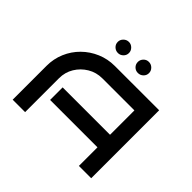

<svg xmlns="http://www.w3.org/2000/svg" viewBox="-165 -905 1103 1103"><g transform="rotate(45 386.5 -353.5)"><path d="M701 0H601V-151H216V-253H601V-451H341Q292 -451 252 -427Q212 -403 188 -363.5Q164 -324 164 -275V0H63V-275Q63 -332 84.5 -382.5Q106 -433 144.5 -471Q183 -509 233.5 -530.5Q284 -552 341 -552H701ZM346 -662Q346 -643 332.5 -630Q319 -617 301 -617Q282 -617 268.5 -630Q255 -643 255 -662Q255 -680 268.5 -693.5Q282 -707 301 -707Q319 -707 332.5 -693.5Q346 -680 346 -662ZM509 -662Q509 -643 495.5 -630Q482 -617 463 -617Q444 -617 431 -630Q418 -643 418 -662Q418 -680 431 -693.5Q444 -707 463 -707Q482 -707 495.5 -693.5Q509 -680 509 -662Z"/></g></svg>

Font: Bruno Ace SC
Style: Regular
Weight: 400
Version: Version 1.100; ttfautohint (v1.8.4.7-5d5b);gftools[0.9.27]